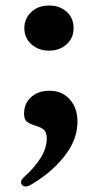

<svg xmlns="http://www.w3.org/2000/svg" viewBox="-20 -491 349 694"><path d="M260 -51Q260 15 211 76Q162 137 86 180Q80 183 73 183Q66 183 61 178.5Q56 174 56 168Q56 159 66 150Q105 115 127 79.5Q149 44 149 10Q149 -13 138.5 -22Q128 -31 107 -37Q86 -44 76.5 -52Q67 -60 67 -80Q67 -117 92.5 -140Q118 -163 159 -163Q204 -163 232 -132Q260 -101 260 -51ZM68 -389Q68 -424 93 -447.5Q118 -471 157 -471Q196 -471 221 -448.5Q246 -426 246 -389Q246 -354 221 -331Q196 -308 157 -308Q119 -308 93.5 -331Q68 -354 68 -389Z"/></svg>

Font: Madhuban SemiBold
Style: Regular
Weight: 600
Designer: jaikishan Patel
Foundry: MagicType
Version: Version 1.000